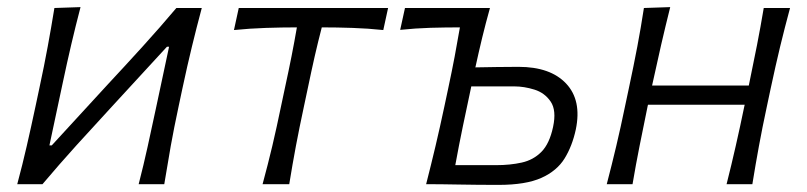

<svg xmlns="http://www.w3.org/2000/svg" viewBox="-20 -518 2269 540"><path d="M28.5 0Q43.5 -56 55.2 -107.2Q67 -158.5 80 -219.5L90.5 -269Q104.5 -334 114.2 -387Q124 -440 133 -495.5L206.5 -498Q192.5 -444.5 180.5 -393.2Q168.5 -342 155.5 -280.5L119 -109H125.5L283.5 -281Q332 -333 381.2 -387.2Q430.5 -441.5 476 -495.5H547.5Q532.5 -439.5 519.8 -387Q507 -334.5 493 -269L482.5 -219.5Q469.5 -159 460.2 -107.2Q451 -55.5 442 0H370Q384 -54.5 395 -104.5Q406 -154.5 418.5 -213L455.5 -386.5H449.5L294.5 -218Q245 -164.5 195.2 -109.5Q145.5 -54.5 99.5 0Z M718.5 0Q733.5 -55.5 745.8 -107.2Q758 -159 770.5 -219.5L781 -269Q792 -319.5 800 -360Q808 -400.5 815 -441Q773 -441 727.8 -439.5Q682.5 -438 638 -433.5L651.5 -495.5H1071.5L1058 -433.5Q1016 -438 971.5 -439.5Q927 -441 885 -441Q874.5 -400.5 865.2 -360Q856 -319.5 845.5 -269L835 -219.5Q822 -159 812.2 -107.2Q802.5 -55.5 793.5 0Z M1178.5 0Q1192.5 -55 1204.8 -106.8Q1217 -158.5 1230 -219.5L1240.5 -269Q1251 -318 1258.8 -359.2Q1266.5 -400.5 1273.5 -441Q1233 -441 1190.5 -439.8Q1148 -438.5 1105.5 -434L1119 -495.5H1358Q1346 -452.5 1336.2 -412.2Q1326.5 -372 1317 -328.5Q1344 -329 1376.8 -329.5Q1409.5 -330 1438.5 -330Q1528 -330 1572.2 -283Q1616.5 -236 1599.5 -154Q1589.5 -107.5 1568 -72.5Q1546.5 -37.5 1502.8 -17.8Q1459 2 1382 2Q1322.5 2 1270.2 1Q1218 0 1178.5 0ZM1260.5 -53.5H1375Q1415 -53.5 1447.5 -60.8Q1480 -68 1502.8 -91Q1525.5 -114 1535.5 -161Q1545.5 -207.5 1528.8 -232.2Q1512 -257 1483 -266Q1454 -275 1427 -275H1305.5Q1292.5 -214.5 1281.8 -162.8Q1271 -111 1260.5 -53.5Z M1686.5 0Q1701 -55.5 1713.2 -107.2Q1725.5 -159 1738 -219.5L1748.5 -269Q1762.5 -334.5 1772.5 -387.2Q1782.5 -440 1791 -495.5L1865 -498Q1851.5 -444 1839.5 -392Q1827.5 -340 1814 -277.5H2086Q2099 -339.5 2109 -390.8Q2119 -442 2128 -495.5H2202Q2187 -440 2174.2 -387.2Q2161.5 -334.5 2147.5 -269L2137 -219.5Q2124 -159 2114.5 -107.2Q2105 -55.5 2096 0H2023.5Q2037.5 -55.5 2049.2 -107.2Q2061 -159 2073.5 -219.5L2074.5 -223.5H1802.5L1801.5 -219.5Q1789 -159 1778.8 -107.5Q1768.5 -56 1759 0Z"/></svg>

Font: Commissioner Flair Light
Style: Italic
Weight: 300
Italic angle: -12°
Designer: Kostas Bartsokas
Foundry: Kostas Bartsokas
Version: Version 1.000; ttfautohint (v1.8.3)